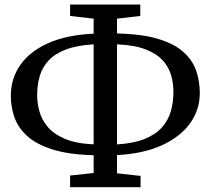

<svg xmlns="http://www.w3.org/2000/svg" viewBox="-20 -783 905 825"><path d="M281.2 21.4V-28.8L382.4 -39.5V-116Q273.2 -118.9 203.6 -141.4Q133.9 -164 95.2 -200.1Q56.5 -236.2 41.5 -280.5Q26.5 -324.9 26.5 -371.1Q26.5 -445.6 67.4 -504Q108.2 -562.4 187.6 -597.8Q267.1 -633.2 382.4 -638.2V-702.8L281.1 -714.5V-763.4H582.7V-714.5L482.8 -702.8V-639.2Q594 -636.6 663.9 -614.5Q733.9 -592.4 771.9 -556.2Q810 -520.1 824.2 -475.4Q838.5 -430.7 838.5 -383Q838.5 -311.1 796.5 -252.9Q754.5 -194.8 675 -158.5Q595.5 -122.3 482.8 -116.6V-38.3L584 -27.2V21.4ZM382.4 -162.7V-592.4Q310.3 -588.3 263.1 -570.2Q215.8 -552.1 188.7 -522.9Q161.6 -493.7 150.6 -455.8Q139.6 -417.9 139.6 -374.2Q139.6 -341 149.1 -305.5Q158.5 -270 184.3 -238.7Q210.1 -207.5 257.9 -186.9Q305.7 -166.2 382.4 -162.7ZM482.8 -162.5Q553.8 -166.9 600.8 -185.7Q647.9 -204.6 675.2 -234.9Q702.5 -265.3 713.9 -304.3Q725.2 -343.2 725.2 -387.6Q725.2 -422.9 715.8 -457.8Q706.4 -492.6 680.9 -521.8Q655.3 -551 607.6 -570.1Q559.9 -589.2 482.8 -592.5Z"/></svg>

Font: Merriweather 7pt Light
Style: Regular
Weight: 300
Designer: Eben Sorkin
Foundry: Eben Sorkin
Version: Version 2.200;gftools[0.9.31]